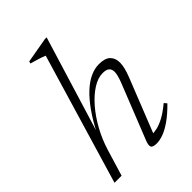

<svg xmlns="http://www.w3.org/2000/svg" viewBox="-214 -808 910 910"><g transform="rotate(-45 241.0 -352.5)"><path d="M99.5 -130.5 60 0H12.5L208 -656.5Q199 -660.5 186.2 -664.8Q173.5 -669 159.2 -673.2Q145 -677.5 130.5 -681.5L133.5 -692.5L261.5 -715H272.5L121 -220H117Q147.5 -280 178.2 -323.5Q209 -367 239.2 -395Q269.5 -423 299.2 -436.5Q329 -450 357.5 -450Q398.5 -450 416.2 -432.2Q434 -414.5 434 -384.5Q434 -368 428.8 -347.5Q423.5 -327 414 -303L302 -20.5L294.5 -36Q312 -35 333.5 -39.8Q355 -44.5 382.8 -59.2Q410.5 -74 444.5 -102.5L456 -89Q418.5 -51 387.5 -29.5Q356.5 -8 331.5 1Q306.5 10 287 10Q261 10 255.5 0.2Q250 -9.5 259.5 -34.5L371 -315Q377.5 -332.5 381.2 -346.5Q385 -360.5 385 -371Q385 -389.5 374.2 -398.5Q363.5 -407.5 340.5 -407.5Q308.5 -407.5 273.5 -385.5Q238.5 -363.5 205 -325Q171.5 -286.5 144 -236.5Q116.5 -186.5 99.5 -130.5Z"/></g></svg>

Font: Newsreader 16pt 16pt Light
Style: Italic
Weight: 300
Italic angle: -17°
Version: Version 1.003